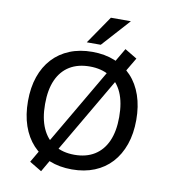

<svg xmlns="http://www.w3.org/2000/svg" viewBox="-103 -1024 1026 1163"><g transform="rotate(10 410.0 -442.5)"><path d="M410 9Q333 9 271.5 -16Q210 -41 166.5 -88Q123 -135 100 -202Q77 -269 77 -353Q77 -437 100 -503.5Q123 -570 166.5 -617Q210 -664 271.5 -689Q333 -714 410 -714Q487 -714 548.5 -689Q610 -664 653.5 -617.5Q697 -571 720 -504Q743 -437 743 -354Q743 -269 719.5 -202Q696 -135 653 -88Q610 -41 548.5 -16Q487 9 410 9ZM410 -81Q482 -81 533 -112.5Q584 -144 611 -204.5Q638 -265 638 -353Q638 -442 611.5 -502Q585 -562 533.5 -593Q482 -624 410 -624Q338 -624 287 -593Q236 -562 209 -502Q182 -442 182 -353Q182 -265 209 -204.5Q236 -144 287 -112.5Q338 -81 410 -81ZM229 52 154 7 214 -96 251 -146 524 -613 543 -661 604 -765 679 -720 618 -617 582 -567 309 -100 289 -52ZM366 -765 484 -937H607L452 -765Z"/></g></svg>

Font: Nunito Sans 7pt Medium
Style: Regular
Weight: 500
Designer: Vernon Adams
Foundry: Vernon Adams
Version: Version 3.101;gftools[0.9.27]